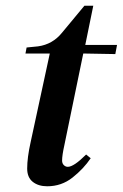

<svg xmlns="http://www.w3.org/2000/svg" viewBox="-20 -637 429 671"><path d="M145 14Q114 14 94.5 -1.5Q75 -17 75 -48Q75 -86 87 -140L154 -450H69L73 -471L113 -475Q164 -482 197 -523L275 -617H306L278 -480H389L383 -448L271 -450L205 -130Q201 -112 199 -98.5Q197 -85 197 -76Q197 -66 203 -60Q209 -54 217 -54Q238 -54 281 -97L297 -84Q272 -47 233.5 -16.5Q195 14 145 14Z"/></svg>

Font: DeepMind Serif Text
Style: Italic
Weight: 400
Italic angle: -12°
Designer: Frank Grießhammer / Modifications: Colophon Foundry
Foundry: Colophon Foundry
Version: Version 5.003; ttfautohint (v1.8.2)